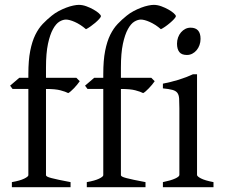

<svg xmlns="http://www.w3.org/2000/svg" viewBox="-20 -777 933 797"><path d="M398.9 -710Q398.9 -706.1 391.8 -698.2Q384.8 -690.4 375 -682.1Q365.2 -673.8 354.7 -666.5Q344.2 -659.2 336.9 -655.8Q325.2 -666 313.2 -673.6Q301.3 -681.2 290.3 -686Q279.3 -690.9 269.8 -693.4Q260.3 -695.8 253.9 -695.8Q241.2 -695.8 226.8 -687.3Q212.4 -678.7 200 -656.2Q187.5 -633.8 179.2 -595.2Q170.9 -556.6 170.9 -496.1V-454.1H296.9L311 -439.9Q306.6 -433.1 300 -425.3Q293.5 -417.5 286.9 -410.6Q280.3 -403.8 273.9 -398.2Q267.6 -392.6 263.2 -390.6Q252 -396.5 231 -402.1Q210 -407.7 170.9 -407.7V-49.8Q170.9 -46.9 176 -43.9Q181.2 -41 193.4 -37.8Q205.6 -34.7 224.9 -30.5Q244.1 -26.4 272.9 -21V0H29.3V-21Q63 -26.9 80.3 -35.4Q97.7 -43.9 97.7 -49.8V-407.7H32.2L22 -421.4L60.1 -454.1H97.7V-469.2Q97.7 -526.9 105.5 -566.2Q113.3 -605.5 126.7 -632.6Q140.1 -659.7 157.7 -678Q175.3 -696.3 194.8 -711.9Q208 -722.7 223.6 -731Q239.3 -739.3 254.6 -745.1Q270 -751 283.9 -753.9Q297.9 -756.8 307.1 -756.8Q322.3 -756.8 338.4 -751Q354.5 -745.1 367.9 -737.5Q381.3 -730 390.1 -722.2Q398.9 -714.4 398.9 -710ZM710 -710Q710 -706.1 702.9 -698.2Q695.8 -690.4 686 -682.1Q676.3 -673.8 665.8 -666.5Q655.3 -659.2 647.9 -655.8Q636.2 -666 624.3 -673.6Q612.3 -681.2 601.3 -686Q590.3 -690.9 580.8 -693.4Q571.3 -695.8 564.9 -695.8Q552.2 -695.8 537.8 -687.3Q523.4 -678.7 511 -656.2Q498.5 -633.8 490.2 -595.2Q481.9 -556.6 481.9 -496.1V-454.1H607.9L622.1 -439.9Q617.7 -433.1 611.1 -425.3Q604.5 -417.5 597.9 -410.6Q591.3 -403.8 585 -398.2Q578.6 -392.6 574.2 -390.6Q563 -396.5 542 -402.1Q521 -407.7 481.9 -407.7V-49.8Q481.9 -46.9 487.1 -43.9Q492.2 -41 504.4 -37.8Q516.6 -34.7 535.9 -30.5Q555.2 -26.4 584 -21V0H340.3V-21Q374 -26.9 391.4 -35.4Q408.7 -43.9 408.7 -49.8V-407.7H343.3L333 -421.4L371.1 -454.1H408.7V-469.2Q408.7 -526.9 416.5 -566.2Q424.3 -605.5 437.7 -632.6Q451.2 -659.7 468.8 -678Q486.3 -696.3 505.9 -711.9Q519 -722.7 534.7 -731Q550.3 -739.3 565.7 -745.1Q581.1 -751 595 -753.9Q608.9 -756.8 618.2 -756.8Q633.3 -756.8 649.4 -751Q665.5 -745.1 679 -737.5Q692.4 -730 701.2 -722.2Q710 -714.4 710 -710ZM656.2 0V-21Q689.5 -27.8 707 -35.9Q724.6 -43.9 724.6 -50.8V-327.1Q724.6 -352.1 723.6 -367.4Q722.7 -382.8 716.3 -391.4Q710 -399.9 696 -403.8Q682.1 -407.7 656.2 -410.2V-429.7Q671.4 -432.6 688.2 -436.8Q705.1 -440.9 721.7 -446Q738.3 -451.2 753.4 -457Q768.6 -462.9 781.2 -468.8H797.9V-50.8Q797.9 -44.9 814.2 -36.4Q830.6 -27.8 866.2 -21V0ZM812.5 -615.7Q812.5 -602.1 808.1 -589.8Q803.7 -577.6 796.1 -568.6Q788.6 -559.6 778.3 -554.2Q768.1 -548.8 755.9 -548.8Q733.9 -548.8 724.4 -561Q714.8 -573.2 714.8 -595.7Q714.8 -609.4 719.2 -621.6Q723.6 -633.8 731.4 -642.8Q739.3 -651.9 749.3 -657Q759.3 -662.1 771 -662.1Q812.5 -662.1 812.5 -615.7Z"/></svg>

Font: Gentium Plus Afr
Style: Regular
Weight: 400
Designer: J. Victor Gaultney, Annie Olsen, Iska Routamaa, Becca Hirsbrunner
Foundry: SIL International
Version: Version 5.000